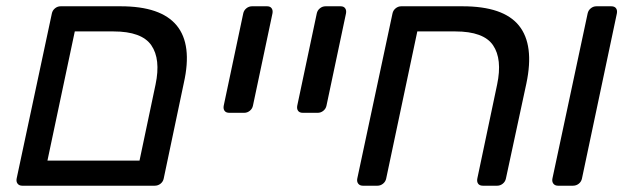

<svg xmlns="http://www.w3.org/2000/svg" viewBox="-20 -591 1992 611"><path d="M33 -23 145 -548Q147 -558 155 -564.5Q163 -571 173 -571H364Q620 -571 565 -327L501 -23Q499 -13 491 -6.5Q483 0 472 0H51Q41 0 36 -6.5Q31 -13 33 -23ZM424 -80 475 -322Q492 -403 461.5 -447Q431 -491 341 -491H218L131 -80Z M692 -255 754 -548Q756 -558 764 -564.5Q772 -571 782 -571H830Q840 -571 844.5 -564.5Q849 -558 847 -548L785 -255Q783 -245 775 -238.5Q767 -232 757 -232H710Q699 -232 694.5 -238.5Q690 -245 692 -255Z M926 -255 988 -548Q990 -558 998 -564.5Q1006 -571 1016 -571H1064Q1074 -571 1078.5 -564.5Q1083 -558 1081 -548L1019 -255Q1017 -245 1009 -238.5Q1001 -232 991 -232H944Q933 -232 928.5 -238.5Q924 -245 926 -255Z M1117 -23 1229 -548Q1231 -558 1239 -564.5Q1247 -571 1257 -571H1452Q1582 -571 1631.5 -509.5Q1681 -448 1655 -325L1590 -23Q1588 -13 1580 -6.5Q1572 0 1562 0H1517Q1506 0 1501.5 -6.5Q1497 -13 1499 -23L1562 -322Q1579 -403 1549 -447Q1519 -491 1429 -491H1308L1209 -23Q1207 -13 1199 -6.5Q1191 0 1181 0H1135Q1125 0 1120 -6.5Q1115 -13 1117 -23Z M1738 -23 1850 -548Q1852 -558 1860 -564.5Q1868 -571 1878 -571H1925Q1936 -571 1940.5 -564.5Q1945 -558 1943 -548L1832 -23Q1830 -13 1822 -6.5Q1814 0 1803 0H1756Q1746 0 1741 -6.5Q1736 -13 1738 -23Z"/></svg>

Font: SVN-Rubik
Style: Italic
Weight: 400
Italic angle: -12°
Designer: Hubert and Fischer
Foundry: Hubert & Fischer
Version: Version 2.101; ttfautohint (v1.8.3)